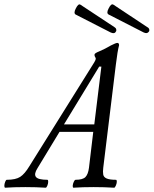

<svg xmlns="http://www.w3.org/2000/svg" viewBox="-88 -877 720 900"><path d="M585 -725.1 420.9 -809.1Q409.7 -815.4 420.9 -836.9Q433.1 -862.3 443.8 -855L602.1 -750Q609.9 -746.1 611.6 -739.5Q613.3 -732.9 609.9 -729Q602.1 -716.8 585 -725.1ZM430.2 -725.1 266.1 -809.1Q256.3 -815.9 267.1 -836.9Q279.3 -861.8 289.1 -855L448.2 -750Q455.1 -746.1 456.8 -739.5Q458.5 -732.9 455.1 -729Q448.7 -716.3 430.2 -725.1ZM-64 2.9Q-67.9 1.5 -67.6 -6.8Q-67.4 -15.1 -63.7 -24.7Q-60.1 -34.2 -56.2 -34.2Q-14.6 -34.2 6.6 -47.9Q27.8 -61.5 49.8 -98.1L354 -585Q360.8 -595.7 360.8 -603Q360.8 -604 360.4 -605Q359.9 -606 358.9 -607.9Q357.9 -609.9 356.9 -611.8Q355 -613.8 355 -621.1Q355 -627.4 377 -636.2Q404.8 -647.9 432.1 -664.1Q455.1 -675.8 461.9 -675.8Q470.2 -675.8 470.2 -665Q462.9 -638.7 455.1 -574.2L396 -90.8Q393.6 -71.8 395.8 -59.1Q397.9 -46.4 412.1 -40.3Q426.3 -34.2 456.1 -34.2Q460 -32.7 459.5 -24.4Q459 -16.1 454.8 -6.6Q450.7 2.9 446.8 2.9Q402.3 0 351.1 0Q298.8 0 255.9 2.9Q252.4 1.5 252.9 -6.8Q253.4 -15.1 257.8 -24.7Q262.2 -34.2 266.1 -34.2Q299.8 -34.2 312.5 -47.1Q325.2 -60.1 329.1 -90.8L349.1 -258.8H190.9L87.9 -88.9Q70.3 -61.5 80.3 -47.9Q90.3 -34.2 134.8 -34.2Q138.2 -32.7 137.9 -24.4Q137.7 -16.1 133.8 -6.6Q129.9 2.9 126 2.9Q83 0 30.8 0Q-22.5 0 -64 2.9ZM377 -564.9 211.9 -293.9H354L387.2 -564.9Z"/></svg>

Font: Junicode SmCond
Style: Italic
Weight: 400
Width: 4
Italic angle: -11°
Designer: Peter S. Baker
Version: Version 2.206